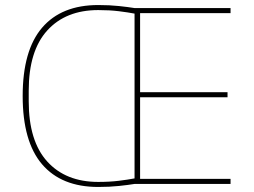

<svg xmlns="http://www.w3.org/2000/svg" viewBox="-20 -730 1007 762"><path d="M514 0Q490 4 452.5 8Q415 12 370 12Q224 12 147 -78Q70 -168 70 -349Q70 -530 147 -620Q224 -710 370 -710Q415 -710 452.5 -706Q490 -702 514 -698H895V-678H536V-364H883V-344H536V-20H895V0ZM370 -8Q415 -8 451.5 -12.5Q488 -17 514 -22V-676Q488 -681 451.5 -685.5Q415 -690 370 -690Q241 -690 167.5 -609Q94 -528 94 -370V-328Q94 -170 167.5 -89Q241 -8 370 -8Z"/></svg>

Font: IBM Plex Sans Thai Thin
Style: Regular
Weight: 100
Designer: Mike Abbink, Paul van der Laan, Pieter van Rosmalen, Ben Mitchell, Mark Frömberg
Foundry: Bold Monday
Version: Version 1.1